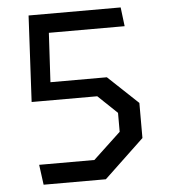

<svg xmlns="http://www.w3.org/2000/svg" viewBox="-52 -777 725 825"><g transform="rotate(-5 310.0 -365.0)"><path d="M91.2 -86.8H329.3L448.2 -198V-279.7L365.5 -358.5H82.5L101.8 -730H499L509 -648.2H167.8L183.7 -676L168.5 -401.8L158 -436.2H413.8L543.3 -314.2V-162.8L371.3 0H102.8Z"/></g></svg>

Font: Monaspace Krypton Var ExLight
Style: Regular
Weight: 200
Designer: Riley Cran and the Lettermatic Team
Version: Version 1.200 (Monaspace Krypton Var)